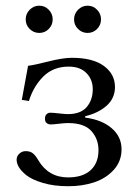

<svg xmlns="http://www.w3.org/2000/svg" viewBox="-20 -641 484 671"><path d="M38.1 -83Q38.1 -95.2 47.6 -104Q57.1 -112.8 69.8 -112.8Q85.9 -112.8 95.5 -104.7Q105 -96.7 113.8 -81.1Q149.4 -21 217.8 -21Q269 -21 296.6 -46.1Q324.2 -71.3 324.2 -116.2Q324.2 -155.3 299.3 -183.1Q274.4 -210.9 217.8 -210.9Q205.6 -210.9 185.5 -208.5Q165.5 -206.1 157.2 -206.1Q149.4 -206.1 143.3 -210.7Q137.2 -215.3 137.2 -226.1Q137.2 -236.8 142.8 -241.9Q148.4 -247.1 155.8 -247.1Q165 -247.1 186.5 -244.6Q208 -242.2 216.8 -242.2Q262.2 -242.2 283.2 -267.1Q304.2 -292 304.2 -329.1Q304.2 -363.3 282 -385.7Q259.8 -408.2 220.2 -408.2Q166 -408.2 131.3 -373.5Q96.7 -338.9 81.1 -288.1L56.2 -292L78.1 -411.1Q97.2 -413.1 148.4 -426Q199.7 -439 231 -439Q304.2 -439 343 -410.6Q381.8 -382.3 381.8 -336.9Q381.8 -297.4 352.5 -271.5Q323.2 -245.6 277.8 -234.9V-230Q335.4 -222.7 370.1 -193.1Q404.8 -163.6 404.8 -119.1Q404.8 -77.6 377.7 -47.6Q350.6 -17.6 309.3 -3.9Q268.1 9.8 219.2 9.8Q168 9.8 129.9 -1.7Q91.8 -13.2 71.8 -28.8Q38.1 -56.2 38.1 -83ZM83.7 -539.8Q69.8 -553.7 69.8 -573.2Q69.8 -592.8 83.7 -606.9Q97.7 -621.1 117.2 -621.1Q136.7 -621.1 150.4 -606.9Q164.1 -592.8 164.1 -573.2Q164.1 -553.7 150.4 -539.8Q136.7 -525.9 117.2 -525.9Q97.7 -525.9 83.7 -539.8ZM252.7 -539.8Q238.8 -553.7 238.8 -573.2Q238.8 -592.8 252.7 -606.9Q266.6 -621.1 286.1 -621.1Q305.7 -621.1 319.3 -606.9Q333 -592.8 333 -573.2Q333 -553.7 319.3 -539.8Q305.7 -525.9 286.1 -525.9Q266.6 -525.9 252.7 -539.8Z"/></svg>

Font: Linux Libertine Display G
Style: Regular
Weight: 400
Designer: Philipp H. Poll
Foundry: Philipp H. Poll
Version: Version 5.0.9